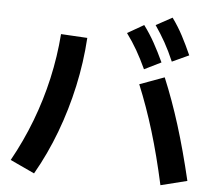

<svg xmlns="http://www.w3.org/2000/svg" viewBox="-58 -919 1117 1015"><g transform="rotate(5 500.0 -411.0)"><path d="M830 33Q796 -122 757.5 -248.5Q719 -375 672 -489L803 -537Q851 -422 891.5 -292.5Q932 -163 970 -2ZM30 -31Q89 -137 132 -249.5Q175 -362 201.5 -479.5Q228 -597 237 -717L377 -709Q369 -579 341 -451Q313 -323 267.5 -202Q222 -81 159 29ZM690 -570Q665 -624 640 -667.5Q615 -711 584 -753L671 -803Q703 -760 728.5 -714Q754 -668 779 -614ZM833 -623Q809 -679 784.5 -722.5Q760 -766 731 -808L817 -855Q849 -811 873.5 -764.5Q898 -718 922 -664Z"/></g></svg>

Font: M PLUS 1 Code
Style: Bold
Weight: 700
Designer: Coji Morishita
Foundry: UNDERFOREST DESIGN
Version: Version 1.002